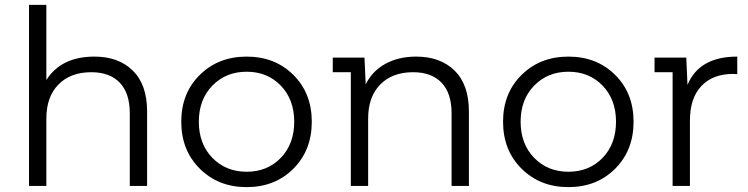

<svg xmlns="http://www.w3.org/2000/svg" viewBox="-20 -762 3064 787"><path d="M367 -530Q466 -530 524.5 -472.5Q583 -415 583 -305V0H512V-298Q512 -380 471 -423Q430 -466 354 -466Q269 -466 219.5 -415.5Q170 -365 170 -276V0H99V-742H170V-434Q231 -530 367 -530Z M1182.5 -70.5Q1107 5 991 5Q875 5 799 -70.5Q723 -146 723 -263Q723 -380 799 -455Q875 -530 991 -530Q1107 -530 1182.5 -455Q1258 -380 1258 -263Q1258 -146 1182.5 -70.5ZM850.5 -115Q906 -58 991 -58Q1076 -58 1131 -115Q1186 -172 1186 -263Q1186 -354 1131 -411Q1076 -468 991 -468Q906 -468 850.5 -411Q795 -354 795 -263Q795 -172 850.5 -115Z M1686 -530Q1785 -530 1843.5 -472.5Q1902 -415 1902 -305V0H1831V-298Q1831 -380 1790 -423Q1749 -466 1673 -466Q1588 -466 1538.5 -415.5Q1489 -365 1489 -276V0H1418V-466H1344V-526H1474L1479 -416Q1505 -470 1559 -500Q1613 -530 1686 -530Z M2501.5 -70.5Q2426 5 2310 5Q2194 5 2118 -70.5Q2042 -146 2042 -263Q2042 -380 2118 -455Q2194 -530 2310 -530Q2426 -530 2501.5 -455Q2577 -380 2577 -263Q2577 -146 2501.5 -70.5ZM2169.5 -115Q2225 -58 2310 -58Q2395 -58 2450 -115Q2505 -172 2505 -263Q2505 -354 2450 -411Q2395 -468 2310 -468Q2225 -468 2169.5 -411Q2114 -354 2114 -263Q2114 -172 2169.5 -115Z M2798 -414Q2846 -530 3002 -530V-458Q2999 -458 2993 -458.5Q2987 -459 2985 -459Q2902 -459 2855 -409.5Q2808 -360 2808 -268V0H2737V-466H2663V-526H2793Z"/></svg>

Font: mBank
Style: Regular
Weight: 400
Designer: Julieta Ulanovsky
Foundry: Julieta Ulanovsky
Version: Version 7.200;PS 007.200;hotconv 1.0.88;makeotf.lib2.5.64775